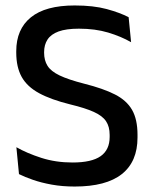

<svg xmlns="http://www.w3.org/2000/svg" viewBox="-20 -671 564 703"><path d="M253.5 12Q208 12 169.5 5Q131 -2 100.8 -12.5Q70.5 -23 49.5 -33.5L40 -132Q78.5 -110 131.2 -93Q184 -76 245.5 -76Q315.5 -76 348.5 -99.2Q381.5 -122.5 381.5 -169.5V-177Q381.5 -207.5 368.2 -227.2Q355 -247 323.5 -261.2Q292 -275.5 238 -288.5Q167 -306 123.2 -329.8Q79.5 -353.5 59.5 -389.2Q39.5 -425 39.5 -478.5V-483.5Q39.5 -564 93 -607.5Q146.5 -651 253.5 -651Q322 -651 370.8 -637.8Q419.5 -624.5 451 -608L460 -516.5Q423.5 -537.5 376 -551.8Q328.5 -566 269 -566Q222.5 -566 194.5 -555.8Q166.5 -545.5 154 -526.2Q141.5 -507 141.5 -480V-478Q141.5 -450 154 -430Q166.5 -410 198.2 -394.8Q230 -379.5 288.5 -364.5Q358 -347 400.8 -325.2Q443.5 -303.5 463.5 -268.8Q483.5 -234 483.5 -177.5V-167.5Q483.5 -79 426 -33.5Q368.5 12 253.5 12Z"/></svg>

Font: Anek Malayalam Medium Medium
Style: Regular
Weight: 500
Version: Version 1.003